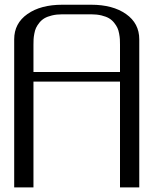

<svg xmlns="http://www.w3.org/2000/svg" viewBox="-20 -812 686 832"><path d="M375 -791.5Q468.8 -791.5 526.1 -751.2Q583.5 -710.9 583.5 -641.6V0H500V-458.5H125V0Q125 0 41.5 0V-641.6Q41.5 -710.9 98.9 -751.2Q156.2 -791.5 250 -791.5ZM500 -500V-618.7Q500 -631.8 499.5 -641.6Q499 -651.4 496.3 -666Q493.7 -680.7 488.8 -691.2Q483.9 -701.7 474.6 -713.4Q465.3 -725.1 452.6 -732.7Q439.9 -740.2 419.9 -745.1Q399.9 -750 375 -750H250Q225.1 -750 205.1 -745.1Q185.1 -740.2 172.4 -732.7Q159.7 -725.1 150.4 -713.4Q141.1 -701.7 136.2 -691.2Q131.3 -680.7 128.7 -666Q126 -651.4 125.5 -641.6Q125 -631.8 125 -618.7V-500Z"/></svg>

Font: Gputeks
Style: Regular
Weight: 500
Version: Version 0.9